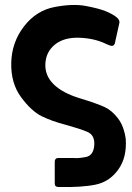

<svg xmlns="http://www.w3.org/2000/svg" viewBox="-20 -543 528 768"><path d="M242 -44Q188 -58 147 -78Q106 -98 64.5 -154Q23 -210 25 -292Q27 -374 76 -437.5Q125 -501 198.5 -515Q272 -529 324 -519Q376 -509 402 -498.5Q428 -488 444.5 -475.5Q461 -463 457 -449L439 -368Q435 -360 428.5 -359.5Q422 -359 405 -367Q358 -390 297 -392Q236 -394 200 -365Q164 -336 161.5 -288.5Q159 -241 194.5 -206Q230 -171 299 -150Q368 -129 398 -115Q428 -101 452 -69.5Q476 -38 483 13Q488 87 453 135.5Q418 184 362.5 195.5Q307 207 214 205Q199 205 199 191V103Q199 97 202.5 93Q206 89 213 89H254H275Q293 91 323.5 85Q354 79 357 38Q360 -3 328.5 -16Q297 -29 242 -44Z"/></svg>

Font: Barlow
Style: Bold
Weight: 700
Designer: Jeremy Tribby
Foundry: Jeremy Tribby
Version: Version 1.101 August 23, 2024